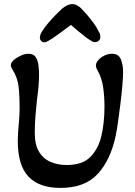

<svg xmlns="http://www.w3.org/2000/svg" viewBox="-20 -906 662 939"><path d="M276 13Q171 13 119 -42.5Q67 -98 67 -217Q67 -237 68.5 -259Q70 -281 72 -302Q74 -322 75 -342Q76 -362 76 -378Q76 -438 71 -482Q66 -526 41 -566Q33 -579 33 -587Q33 -600 47.5 -612.5Q62 -625 82 -634Q102 -643 120 -643Q144 -643 154.5 -627Q165 -611 168 -587.5Q171 -564 171 -540Q171 -515 168.5 -485Q166 -455 161 -420Q157 -382 153.5 -340.5Q150 -299 150 -257Q150 -199 170.5 -164.5Q191 -130 226.5 -114.5Q262 -99 306 -99Q383 -99 422 -138.5Q461 -178 476 -242Q483 -271 487 -308.5Q491 -346 491 -385Q491 -434 484.5 -479Q478 -524 459 -558Q455 -566 452 -572Q449 -578 449 -585Q449 -599 461 -612.5Q473 -626 491 -634.5Q509 -643 528 -643Q560 -643 571 -616Q582 -589 582 -553Q582 -531 578.5 -489Q575 -447 569 -399Q563 -351 557 -308.5Q551 -266 546 -243Q521 -124 458 -55.5Q395 13 276 13ZM196 -699Q188 -699 181.5 -705.5Q175 -712 175 -722Q175 -728 177.5 -736Q180 -744 186 -753Q197 -771 216 -793.5Q235 -816 255 -836Q275 -856 285 -865Q312 -886 333 -886Q346 -886 357.5 -879.5Q369 -873 377 -865Q387 -855 404 -835.5Q421 -816 437.5 -793.5Q454 -771 463 -751Q468 -744 469.5 -737Q471 -730 471 -725Q471 -715 463.5 -707.5Q456 -700 446 -700Q442 -700 437 -701Q432 -702 427 -706Q417 -711 399 -724.5Q381 -738 361.5 -754.5Q342 -771 327 -784Q297 -762 264.5 -738Q232 -714 216 -706Q205 -699 196 -699Z"/></svg>

Font: Akaya Kanadaka
Style: Regular
Weight: 400
Designer: Vaishnavi Murthy Yerkadithaya, Juan Luis Blanco Aristondo
Version: Version 1.002; ttfautohint (v1.8.3)